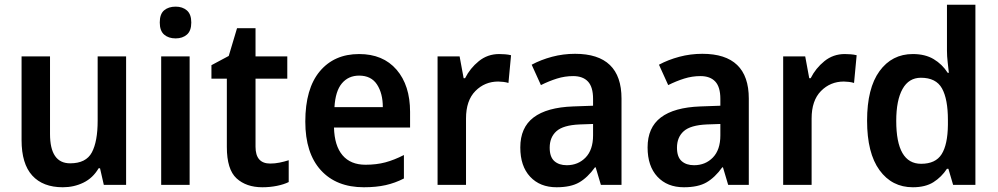

<svg xmlns="http://www.w3.org/2000/svg" viewBox="-20 -780 4209 810"><path d="M512 -542V0H418L402 -70H396Q372 -29 332 -9.5Q292 10 245 10Q161 10 116 -39.5Q71 -89 71 -189V-542H191V-215Q191 -91 276 -91Q343 -91 367.5 -137Q392 -183 392 -271V-542Z M721 -752Q750 -752 768.5 -736Q787 -720 787 -685Q787 -650 768.5 -634Q750 -618 721 -618Q691 -618 672.5 -634Q654 -650 654 -685Q654 -721 672.5 -736.5Q691 -752 721 -752ZM780 -542V0H660V-542Z M1120 -90Q1140 -90 1159.5 -94Q1179 -98 1198 -104V-12Q1178 -2 1148.5 4Q1119 10 1087 10Q1019 10 978 -27.5Q937 -65 937 -160V-448H872V-505L945 -544L980 -661H1058V-542H1192V-448H1058V-161Q1058 -90 1120 -90Z M1495 -552Q1596 -552 1653 -486Q1710 -420 1710 -308V-242H1389Q1391 -165 1425 -125Q1459 -85 1522 -85Q1568 -85 1605.5 -95Q1643 -105 1684 -126V-27Q1647 -8 1607 1Q1567 10 1515 10Q1399 10 1333.5 -62Q1268 -134 1268 -267Q1268 -406 1329 -479Q1390 -552 1495 -552ZM1495 -461Q1450 -461 1422.5 -428.5Q1395 -396 1391 -328H1595Q1595 -386 1570.5 -423.5Q1546 -461 1495 -461Z M2086 -552Q2097 -552 2110.5 -551Q2124 -550 2136 -547L2125 -430Q2116 -433 2103.5 -434.5Q2091 -436 2082 -436Q2025 -436 1985.5 -396Q1946 -356 1946 -280V0H1826V-542H1919L1936 -450H1942Q1963 -492 2000 -522Q2037 -552 2086 -552Z M2406 -553Q2602 -553 2602 -364V0H2515L2493 -74H2490Q2459 -31 2423.5 -10.5Q2388 10 2328 10Q2258 10 2216.5 -34.5Q2175 -79 2175 -158Q2175 -242 2231 -284.5Q2287 -327 2398 -331L2482 -334V-363Q2482 -413 2460.5 -436Q2439 -459 2398 -459Q2363 -459 2329.5 -448.5Q2296 -438 2262 -421L2223 -507Q2262 -528 2309 -540.5Q2356 -553 2406 -553ZM2425 -255Q2356 -252 2327.5 -226.5Q2299 -201 2299 -157Q2299 -118 2318.5 -100.5Q2338 -83 2371 -83Q2419 -83 2450.5 -115.5Q2482 -148 2482 -209V-257Z M2943 -553Q3139 -553 3139 -364V0H3052L3030 -74H3027Q2996 -31 2960.5 -10.5Q2925 10 2865 10Q2795 10 2753.5 -34.5Q2712 -79 2712 -158Q2712 -242 2768 -284.5Q2824 -327 2935 -331L3019 -334V-363Q3019 -413 2997.5 -436Q2976 -459 2935 -459Q2900 -459 2866.5 -448.5Q2833 -438 2799 -421L2760 -507Q2799 -528 2846 -540.5Q2893 -553 2943 -553ZM2962 -255Q2893 -252 2864.5 -226.5Q2836 -201 2836 -157Q2836 -118 2855.5 -100.5Q2875 -83 2908 -83Q2956 -83 2987.5 -115.5Q3019 -148 3019 -209V-257Z M3544 -552Q3555 -552 3568.5 -551Q3582 -550 3594 -547L3583 -430Q3574 -433 3561.5 -434.5Q3549 -436 3540 -436Q3483 -436 3443.5 -396Q3404 -356 3404 -280V0H3284V-542H3377L3394 -450H3400Q3421 -492 3458 -522Q3495 -552 3544 -552Z M3831 10Q3743 10 3690.5 -62Q3638 -134 3638 -271Q3638 -408 3690.5 -480Q3743 -552 3831 -552Q3883 -552 3919 -530.5Q3955 -509 3978 -473H3983Q3981 -492 3978 -517.5Q3975 -543 3975 -566V-760H4095V0H4001L3981 -68H3975Q3952 -33 3918 -11.5Q3884 10 3831 10ZM3866 -89Q3927 -89 3952.5 -129.5Q3978 -170 3979 -253V-274Q3979 -362 3954 -407Q3929 -452 3865 -452Q3814 -452 3787.5 -404.5Q3761 -357 3761 -270Q3761 -89 3866 -89Z"/></svg>

Font: Noto Sans Sinhala UI SemiCondensed SemiBold
Style: Regular
Weight: 600
Width: 4
Designer: Jelle Bosma - Monotype Design Team
Foundry: Monotype Imaging Inc.
Version: Version 2.006; ttfautohint (v1.8.4.7-5d5b)